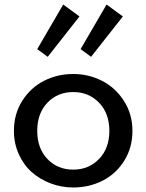

<svg xmlns="http://www.w3.org/2000/svg" viewBox="-20 -807 641 841"><path d="M189 -558.1 143.1 -591.8 256.8 -787.1 328.1 -734.9ZM378.9 -558.1 333 -591.8 446.8 -787.1 518.1 -734.9ZM300.8 14.2Q249 14.2 201.9 -3.7Q154.8 -21.5 119.1 -53Q83.5 -84.5 62.3 -131.6Q41 -178.7 41 -233.9Q41 -307.6 77.4 -365.2Q113.8 -422.9 172.6 -452.9Q231.4 -482.9 300.8 -482.9Q368.2 -482.9 427 -452.9Q485.8 -422.9 522.9 -365Q560.1 -307.1 560.1 -233.9Q560.1 -160.6 524.4 -103.3Q488.8 -45.9 429.9 -15.9Q371.1 14.2 300.8 14.2ZM300.8 -64Q368.7 -64 413.8 -110.6Q459 -157.2 459 -233.9Q459 -310.5 413.8 -357.2Q368.7 -403.8 300.8 -403.8Q232.4 -403.8 187.7 -357.2Q143.1 -310.5 143.1 -233.9Q143.1 -157.2 187.7 -110.6Q232.4 -64 300.8 -64Z"/></svg>

Font: BioRhyme
Style: Regular
Weight: 400
Designer: Aoife Mooney
Foundry: Aoife Mooney Type
Version: Version 1.500;PS 001.500;hotconv 1.0.88;makeotf.lib2.5.64775